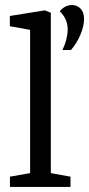

<svg xmlns="http://www.w3.org/2000/svg" viewBox="-20 -740 353 760"><path d="M19.4 0V-40.7L99.2 -54.7V-621.8L18.9 -636.3V-676.8L157.6 -699L181.2 -689.7V-54.7L259.1 -40.7V0ZM227.2 -542Q237.7 -564.4 242.8 -584.9Q247.9 -605.5 247.9 -623.5Q247.9 -644.6 240.2 -662.1Q232.6 -679.6 216.6 -695.6Q226.6 -707.6 238.9 -713.8Q251.2 -720.1 264.8 -720.1Q285.2 -720.1 299 -705.7Q312.7 -691.3 312.7 -665.6Q312.7 -637.3 298.8 -603.7Q284.9 -570 260.9 -542Z"/></svg>

Font: Faustina Light
Style: Regular
Weight: 300
Designer: Alfonso Garcia
Foundry: http://www.omnibus-type.com
Version: Version 1.200